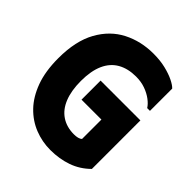

<svg xmlns="http://www.w3.org/2000/svg" viewBox="-198 -841 982 982"><g transform="rotate(45 293.5 -350.0)"><path d="M20 -350Q20 -475 64.5 -555Q109 -635 183.5 -673Q258 -711 348 -711Q397 -711 436 -701.5Q475 -692 502.5 -678.5Q530 -665 542 -652V-491H522Q511 -509 488.5 -526Q466 -543 435.5 -554Q405 -565 368 -565Q310 -565 268.5 -541.5Q227 -518 205.5 -470Q184 -422 184 -350Q184 -280 203.5 -231Q223 -182 261 -156.5Q299 -131 352 -131Q367 -131 379 -134Q391 -137 398 -144V-284H254V-422H542V-71Q499 -28 443.5 -8.5Q388 11 323 11Q264 11 209.5 -10.5Q155 -32 112.5 -76Q70 -120 45 -188Q20 -256 20 -350Z"/></g></svg>

Font: Phudu
Style: Bold
Weight: 700
Version: Version 1.005;gftools[0.9.23]